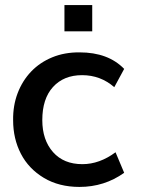

<svg xmlns="http://www.w3.org/2000/svg" viewBox="-20 -718 564 749"><path d="M231.4 -595.7V-698.2H339.8V-595.7ZM290 11.2Q210.4 11.2 151.4 -23.9Q91.8 -59.6 61.5 -118.2Q31.2 -176.8 31.2 -249Q30.3 -305.7 48.8 -354.5Q67.4 -403.3 101.6 -439Q135.7 -474.6 183.8 -494.4Q231.9 -514.2 290.5 -513.7Q401.9 -513.7 464.4 -449.2L425.8 -377.9Q372.1 -424.8 300.3 -424.8Q228.5 -424.8 186.5 -378.4Q145 -332.5 145 -249.5Q145 -171.9 187 -124.5Q228.5 -77.6 301.3 -77.6Q368.2 -77.6 430.7 -124L464.4 -43.9Q387.2 11.2 290 11.2Z"/></svg>

Font: Ride Light
Style: Bold
Weight: 600
Version: Version 3.000